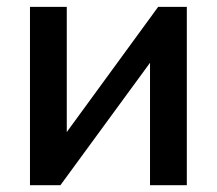

<svg xmlns="http://www.w3.org/2000/svg" viewBox="-20 -543 637 563"><path d="M175.8 -155.8 443.8 -522.9H527.8V0H419.9V-358.9L157.2 0H67.9V-522.9H175.8Z"/></svg>

Font: Rising Sun DemiBold
Style: DemiBold
Weight: 600
Designer: Matt McInerney, Pablo Impallari, Rodrigo Fuenzalida
Foundry: Matt McInerney, Pablo Impallari, Rodrigo Fuenzalida
Version: Version 1.000